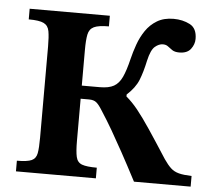

<svg xmlns="http://www.w3.org/2000/svg" viewBox="-49 -720 848 773"><g transform="rotate(5 374.5 -333.5)"><path d="M366 0H43V-43Q85 -43 102.5 -51Q120 -59 124 -80.5Q128 -102 128 -144V-512Q128 -551 124 -573.5Q120 -596 102 -605Q84 -614 41 -614V-657H365V-614Q323 -614 304.5 -605Q286 -596 281.5 -573.5Q277 -551 277 -512V-367H350Q386 -367 406.5 -378.5Q427 -390 439.5 -417Q452 -444 463 -490Q470 -519 481 -550Q492 -581 510 -607.5Q528 -634 555.5 -650.5Q583 -667 622 -667Q659 -667 688 -652Q717 -637 717 -594Q717 -572 702.5 -553Q688 -534 656 -534Q638 -534 627.5 -541Q617 -548 609 -554.5Q601 -561 588 -561Q572 -561 556 -547.5Q540 -534 530 -490Q520 -443 507 -410.5Q494 -378 460 -347V-339Q484 -319 507 -290.5Q530 -262 560.5 -216.5Q591 -171 636 -101Q651 -79 664.5 -66.5Q678 -54 697.5 -49Q717 -44 749 -43V0H520Q485 -67 459.5 -113.5Q434 -160 412 -198Q390 -236 364 -276Q351 -297 340.5 -305.5Q330 -314 311 -314H277V-144Q277 -101 282 -79Q287 -57 306 -50Q325 -43 366 -43Z"/></g></svg>

Font: STIX Two Text
Style: Bold
Weight: 700
Designer: Ross Mills, John Hudson & Paul Hanslow, Tiro Typeworks Ltd; with prior portions MicroPress Inc., and Coen Hoffman.
Foundry: Tiro Typeworks Ltd
Version: Version 2.13 b171